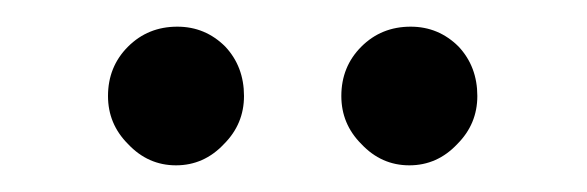

<svg xmlns="http://www.w3.org/2000/svg" viewBox="-20 -659 440 144"><path d="M112 -535Q91 -535 76 -551Q61 -566 61 -587Q61 -609 76 -624Q91 -639 113 -639Q134 -639 149 -624Q163 -609 163 -587Q163 -566 148 -551Q133 -535 112 -535ZM287 -535Q266 -535 251 -551Q236 -566 236 -587Q236 -609 251 -624Q266 -639 288 -639Q309 -639 324 -624Q338 -609 338 -587Q338 -566 323 -551Q308 -535 287 -535Z"/></svg>

Font: Ponomar
Style: Regular
Weight: 400
Version: Version 1.301; ttfautohint (v1.8.4.7-5d5b)